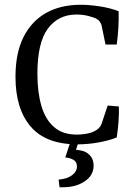

<svg xmlns="http://www.w3.org/2000/svg" viewBox="-20 -598 563 806"><path d="M305 8Q173 8 109 -66.5Q45 -141 45 -275Q45 -376 79 -443Q113 -510 174 -544Q235 -578 319 -578Q354 -578 397.5 -571.5Q441 -565 478 -551Q479 -519 477 -483Q475 -447 470 -411H423L406 -493Q403 -501 399 -507Q395 -513 387 -518Q375 -525 351 -531Q327 -537 301 -537Q225 -537 181 -478Q137 -419 137 -288Q137 -212 153.5 -154.5Q170 -97 206.5 -65Q243 -33 302 -33Q326 -33 349.5 -38Q373 -43 389 -55Q395 -60 399.5 -65.5Q404 -71 407 -80L432 -155L479 -151Q480 -121 477.5 -87Q475 -53 470 -21Q438 -8 393.5 0Q349 8 305 8ZM315 -19 299 31Q302 31 306.5 31.5Q311 32 315 33Q340 36 356.5 53Q373 70 373 97Q373 138 336 163Q299 188 245 188Q240 188 237 188Q234 188 230 188L226 156Q262 153 282.5 137.5Q303 122 303 101Q303 81 287.5 72.5Q272 64 254 63L281 -19Z"/></svg>

Font: Rasa
Style: Regular
Weight: 400
Designer: Anna Giedrys (Yrsa+Rasa design), David Brezina (Yrsa art-direction, Rasa art-direction, design)
Foundry: Rosetta Type Foundry
Version: Version 2.004